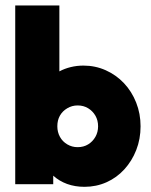

<svg xmlns="http://www.w3.org/2000/svg" viewBox="-20 -687 564 716"><path d="M295.1 9.7Q259.7 9.7 230.2 -1Q200.7 -11.8 178.5 -31.9V0H36.8V-666.7H201.4V-420.8Q220.8 -431.2 243.7 -436.8Q266.7 -442.4 291 -442.4Q335.4 -442.4 374.3 -425Q413.2 -407.6 442.4 -376.7Q471.5 -345.8 487.8 -304.5Q504.2 -263.2 504.2 -216Q504.2 -168.8 488.2 -127.8Q472.2 -86.8 443.8 -55.6Q415.3 -24.3 377.1 -7.3Q338.9 9.7 295.1 9.7ZM269.4 -138.2Q291.7 -138.2 308.7 -148.6Q325.7 -159 335.8 -176.7Q345.8 -194.4 345.8 -216Q345.8 -238.2 335.8 -255.6Q325.7 -272.9 308.7 -283.3Q291.7 -293.8 269.4 -293.8Q248.6 -293.8 230.9 -283.3Q213.2 -272.9 203.5 -255.9Q193.8 -238.9 193.8 -216Q193.8 -194.4 203.5 -176.7Q213.2 -159 230.9 -148.6Q248.6 -138.2 269.4 -138.2Z"/></svg>

Font: Afacad Flux Black
Style: Regular
Weight: 900
Designer: Kristian Moeller
Foundry: Dicotype
Version: Version 1.100